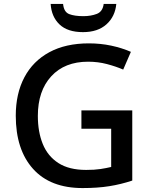

<svg xmlns="http://www.w3.org/2000/svg" viewBox="-20 -944 767 974"><path d="M393 -384H651V-28Q594 -9 534.5 0.5Q475 10 399 10Q235 10 147.5 -87.5Q60 -185 60 -357Q60 -469 103.5 -551.5Q147 -634 230 -679Q313 -724 431 -724Q490 -724 544 -712.5Q598 -701 644 -681L605 -591Q568 -607 522.5 -619Q477 -631 427 -631Q308 -631 240 -557Q172 -483 172 -356Q172 -275 197 -213.5Q222 -152 276 -117Q330 -82 417 -82Q460 -82 489.5 -86.5Q519 -91 544 -97V-291H393ZM570 -924Q564 -860 520 -820.5Q476 -781 401 -781Q323 -781 282 -820Q241 -859 237 -924H300Q304 -883 331 -872.5Q358 -862 403 -862Q441 -862 471 -873.5Q501 -885 506 -924Z"/></svg>

Font: Noto Sans Ethiopic Medium
Style: Regular
Weight: 500
Designer: Monotype Design Team
Foundry: Monotype Imaging Inc.
Version: Version 2.102; ttfautohint (v1.8.4.7-5d5b)